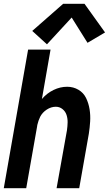

<svg xmlns="http://www.w3.org/2000/svg" viewBox="-34 -998 577 1018"><path d="M215 -763 137 -834 301 -978H414L523 -826L430 -771L346 -905ZM-14 0 115 -735H234L188 -472L189 -474Q215 -504 250 -521Q285 -538 322 -538Q355 -538 382 -522Q409 -506 422.5 -478Q436 -450 441 -418.5Q446 -387 444 -354Q442 -321 437 -289L386 0H266L321 -307Q324 -328 324.5 -348.5Q325 -369 319 -388Q313 -407 297.5 -419.5Q282 -432 262 -432Q237 -432 214 -417Q191 -402 179 -379Q169 -358 164 -336L163 -330V-329L105 0Z"/></svg>

Font: Iosevka SS08
Style: Bold Italic
Weight: 700
Italic angle: -10°
Monospace: yes
Designer: Belleve Invis
Foundry: Belleve Invis
Version: 2.1.0; ttfautohint (v1.8.2)